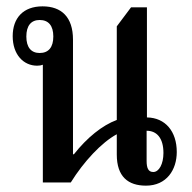

<svg xmlns="http://www.w3.org/2000/svg" viewBox="-20 -575 605 605"><path d="M115 0H203C244 -66 300 -126 348 -152V-88C348 -18 384 10 440 10C505 10 537 -40 537 -96C537 -161 501 -204 443 -205V-552H393L348 -492V-197C302 -180 254 -141 213 -89H210V-450C210 -522 173 -555 114 -555C53 -555 20 -518 20 -461C20 -403 54 -368 97 -368C104 -368 110 -369 115 -371ZM105 -408C78 -408 63 -426 63 -460C63 -494 78 -512 105 -512C133 -512 148 -494 148 -460C148 -426 133 -408 105 -408ZM463 -33C447 -33 442 -46 442 -68V-163C474 -163 495 -140 495 -93C495 -58 481 -33 463 -33Z"/></svg>

Font: Noto Serif Thai Condensed Medium
Style: Regular
Weight: 500
Width: 3
Designer: Monotype Design Team
Foundry: Monotype Imaging Inc.
Version: Version 2.002